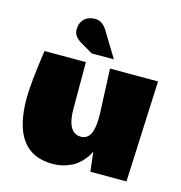

<svg xmlns="http://www.w3.org/2000/svg" viewBox="-103 -766 820 869"><g transform="rotate(15 307.5 -332.0)"><path d="M204 -553Q168 -574 168 -605.5Q168 -637 187 -655.5Q206 -674 238.5 -674Q271 -674 294 -637L366 -519H262ZM219 10Q30 10 30 -247Q30 -316 53 -474H247V-258Q247 -142 312 -142Q369 -142 369 -246V-263L360 -474H585L564 0H395L384 -92Q382 -88 379 -81Q376 -74 362.5 -56.5Q349 -39 332 -25.5Q315 -12 285 -1Q255 10 219 10Z"/></g></svg>

Font: Wendy One
Style: Regular
Weight: 400
Designer: Alejandro Inler
Foundry: Alejandro Inler
Version: 1.001